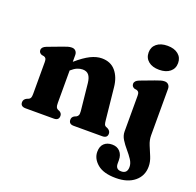

<svg xmlns="http://www.w3.org/2000/svg" viewBox="-159 -890 1318 1291"><g transform="rotate(20 500.0 -244.5)"><path d="M262 -451V-402.5Q317 -450 359.2 -470.8Q401.5 -491.5 439 -491.5Q502.5 -491.5 538.2 -449Q574 -406.5 581 -337L604.5 -110Q606.5 -89 609.8 -80.5Q613 -72 621.5 -68L634 -63Q655.5 -51 655.5 -31Q655.5 0 619 0H414.5Q379.5 0 379.5 -32Q379.5 -50.5 397 -60.5L410 -66Q418.5 -70.5 423.2 -79.2Q428 -88 426 -110L406 -303Q402 -340 387.2 -358.5Q372.5 -377 342.5 -377Q324.5 -377 304.5 -368.8Q284.5 -360.5 264 -342L262 -340.5V-109.5Q262 -88 265.8 -79.2Q269.5 -70.5 278 -66L291 -60.5Q308.5 -50.5 308.5 -32Q308.5 0 273 0H71Q34 0 34 -31Q34 -52 56 -63L69 -68Q77.5 -72 81.5 -80.5Q85.5 -89 85.5 -109.5V-337Q85.5 -354.5 80.8 -361.5Q76 -368.5 67 -371.5L50 -374.5Q29.5 -383 29.5 -402.5Q29.5 -424.5 60.5 -436.5L159 -473.5Q181 -482 195.5 -486.2Q210 -490.5 224 -490.5Q242 -490.5 252 -479.2Q262 -468 262 -451ZM825 -550.5Q776.5 -550.5 748 -573.8Q719.5 -597 719.5 -637Q719.5 -675.5 748 -698.8Q776.5 -722 825 -722Q873.5 -722 902 -698.8Q930.5 -675.5 930.5 -636.5Q930.5 -597 902 -573.8Q873.5 -550.5 825 -550.5ZM926 -118.5Q926 -84.5 940 -51Q954 -17.5 968.2 16.5Q982.5 50.5 982.5 85.5Q982.5 152 933.2 192.5Q884 233 800.5 233Q712 233 667.8 195.8Q623.5 158.5 623.5 109.5Q623.5 70 645 49.8Q666.5 29.5 702.5 29.5Q738 29.5 758.8 52.5Q779.5 75.5 779.5 112.5V137Q779.5 179 819.5 178.5Q862.5 178.5 862.5 132Q862.5 106 845.5 80.2Q828.5 54.5 806 28.5Q783.5 2.5 766.5 -24.8Q749.5 -52 749.5 -81V-337Q749.5 -354.5 744.8 -361.5Q740 -368.5 731 -371.5L714 -374.5Q693.5 -382.5 693.5 -402.5Q693.5 -424.5 724.5 -436.5L823 -473.5Q846 -482 860.2 -486.2Q874.5 -490.5 888 -490.5Q906 -490.5 916 -479.2Q926 -468 926 -451Z"/></g></svg>

Font: Fraunces 9pt S050
Style: Bold
Weight: 700
Version: Version 1.000; ttfautohint (v1.8.3)